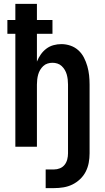

<svg xmlns="http://www.w3.org/2000/svg" viewBox="-20 -755 540 988"><path d="M215 213V117H258Q274 117 288.5 111Q303 105 312.5 93Q322 81 326 65.5Q330 50 330 34V-320Q330 -333 328.5 -346Q327 -359 323.5 -371.5Q320 -384 313.5 -395Q307 -406 297.5 -415Q288 -424 275.5 -428Q263 -432 250 -432Q237 -432 224.5 -428Q212 -424 202.5 -415Q193 -406 186.5 -395Q180 -384 176.5 -371.5Q173 -359 171.5 -346Q170 -333 170 -320V0H59V-581H18V-652H59V-735H170V-652H250V-581H170V-438Q178 -458 190 -475Q202 -492 218.5 -504.5Q235 -517 255 -522.5Q275 -528 296 -528Q320 -528 343 -520Q366 -512 383.5 -496Q401 -480 412 -458.5Q423 -437 429.5 -414Q436 -391 438.5 -367.5Q441 -344 441 -320V34Q441 59 436.5 83Q432 107 421 128.5Q410 150 392 167Q374 184 352.5 194.5Q331 205 307 209Q283 213 258 213Z"/></svg>

Font: Iosevka SS04
Style: Bold
Weight: 700
Monospace: yes
Designer: Belleve Invis
Foundry: Belleve Invis
Version: Version 19.0.0; ttfautohint (v1.8.4)